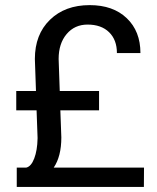

<svg xmlns="http://www.w3.org/2000/svg" viewBox="-20 -741 621 761"><path d="M219.2 -303.7 223.1 -196.3Q223.1 -121.1 192.9 -76.7H550.8L550.3 0H46.4V-76.7H84Q103.5 -81.1 115.7 -113Q127.9 -145 128.9 -191.9V-195.8L125 -303.7H44.4V-380.4H122.6L118.2 -507.3Q118.2 -604.5 178 -662.6Q237.8 -720.7 335.4 -720.7Q428.2 -720.7 482.4 -668.9Q536.6 -617.2 536.6 -530.8H443.4Q443.4 -583 412.4 -613.3Q381.3 -643.6 327.1 -643.6Q275.9 -643.6 244.1 -606Q212.4 -568.4 212.4 -507.3L216.8 -380.4H372.6V-303.7Z"/></svg>

Font: Vazir UI
Style: Regular-UI
Weight: 400
Designer: Saber Rastikerdar
Foundry: Saber Rastikerdar
Version: Version 30.1.0